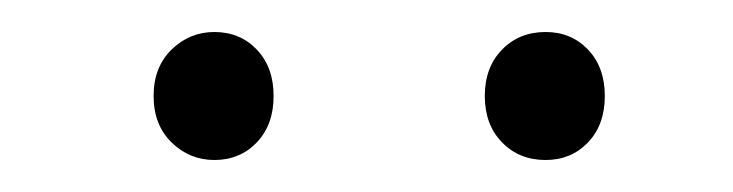

<svg xmlns="http://www.w3.org/2000/svg" viewBox="-20 -729 458 120"><path d="M114 -629Q98.5 -629 87.2 -640Q76 -651 76 -669Q76 -687 87.2 -698Q98.5 -709 114 -709Q130 -709 140.5 -698Q151 -687 151 -669Q151 -651 140.5 -640Q130 -629 114 -629ZM321 -629Q304.5 -629 293.8 -640Q283 -651 283 -669Q283 -687 293.8 -698Q304.5 -709 321 -709Q337 -709 347.5 -698Q358 -687 358 -669Q358 -651 347.5 -640Q337 -629 321 -629Z"/></svg>

Font: Junction Light
Style: Regular
Weight: 300
Designer: Caroline Hadilaksono
Foundry: Caroline Hadilaksono, Tyler Finck, The League of Moveable Type
Version: Version 2.000; ttfautohint (v1.8.3)